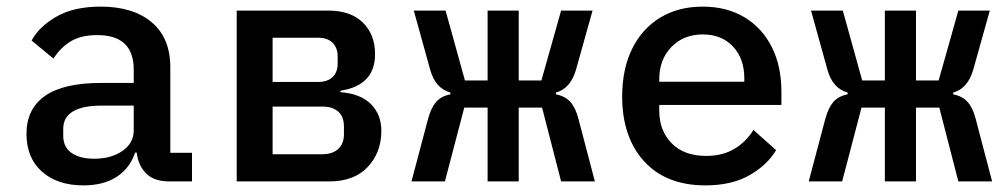

<svg xmlns="http://www.w3.org/2000/svg" viewBox="-20 -548 3040 580"><path d="M560 0H491.5Q445.5 0 421.5 -24Q397.5 -48 393 -87H388Q372.5 -40 332.8 -14Q293 12 232 12Q153.5 12 106.8 -29.5Q60 -71 60 -143.5Q60 -219 115.8 -258.2Q171.5 -297.5 286 -297.5H384V-337.5Q384 -442 274 -442Q224.5 -442 193.2 -422.8Q162 -403.5 141.5 -371L75.5 -425.5Q97.5 -467 150 -497.5Q202.5 -528 284.5 -528Q382 -528 438.2 -480.8Q494.5 -433.5 494.5 -344.5V-86.5H560ZM264.5 -68.5Q316 -68.5 350 -92.2Q384 -116 384 -154V-229H288Q171 -229 171 -158.5V-138Q171 -103.5 196.2 -86Q221.5 -68.5 264.5 -68.5Z M695 0V-516H972Q1039 -516 1076 -480Q1113 -444 1113 -384.5Q1113 -290 1008.5 -274V-269.5Q1069 -265 1100.5 -233.5Q1132 -202 1132 -153Q1132 -87.5 1091 -43.8Q1050 0 975 0ZM803.5 -300.5H942Q969 -300.5 984.5 -315Q1000 -329.5 1000 -356V-377.5Q1000 -404 984.5 -419Q969 -434 942 -434H803.5ZM803.5 -82H952Q984.5 -82 1001.8 -98Q1019 -114 1019 -142.5V-166Q1019 -195.5 1001.8 -210.8Q984.5 -226 955.5 -226H803.5Z M1453 0V-223H1382.5L1324 0H1223L1273 -188.5Q1282 -222 1297.2 -239.8Q1312.5 -257.5 1340.5 -263V-268.5Q1295 -281 1279.5 -337.5L1230 -516H1326L1384.5 -305H1453V-516H1547V-305H1615.5L1675 -516H1770L1720 -337.5Q1703.5 -280.5 1659.5 -268.5V-263Q1687.5 -257.5 1703.2 -239.8Q1719 -222 1727.5 -188.5L1777 0H1675L1617.5 -223H1547V0Z M2111 12Q1992 12 1925.8 -60.8Q1859.5 -133.5 1859.5 -256.5Q1859.5 -340 1889.8 -401Q1920 -462 1974.8 -495Q2029.5 -528 2102.5 -528Q2175.5 -528 2229 -495.8Q2282.5 -463.5 2311.5 -405.8Q2340.5 -348 2340.5 -271.5V-231H1971.5V-213.5Q1971.5 -153.5 2009 -115.2Q2046.5 -77 2113.5 -77Q2162.5 -77 2198.2 -98.2Q2234 -119.5 2256 -155.5L2324.5 -94.5Q2298 -49.5 2244.2 -18.8Q2190.5 12 2111 12ZM2103 -444Q2045 -444 2008.2 -406Q1971.5 -368 1971.5 -308.5V-301H2228.5V-311Q2228.5 -371 2194.2 -407.5Q2160 -444 2103 -444Z M2653 0V-223H2582.5L2524 0H2423L2473 -188.5Q2482 -222 2497.2 -239.8Q2512.5 -257.5 2540.5 -263V-268.5Q2495 -281 2479.5 -337.5L2430 -516H2526L2584.5 -305H2653V-516H2747V-305H2815.5L2875 -516H2970L2920 -337.5Q2903.5 -280.5 2859.5 -268.5V-263Q2887.5 -257.5 2903.2 -239.8Q2919 -222 2927.5 -188.5L2977 0H2875L2817.5 -223H2747V0Z"/></svg>

Font: Lilex Medium
Style: Regular
Weight: 500
Designer: Mike Abbink, Paul van der Laan, Pieter van Rosmalen, Mikhael Khrustik
Foundry: Mikhael Khrustik
Version: Version 1.100